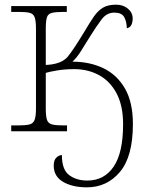

<svg xmlns="http://www.w3.org/2000/svg" viewBox="-20 -562 627 822"><path d="M352 240Q290 240 250 216.5Q210 193 210 147Q210 124 221 113Q232 102 245 102Q245 165 276.5 188Q308 211 354 211Q426 211 466.5 151.5Q507 92 507 -30Q507 -109 479.5 -161.5Q452 -214 404.5 -240Q357 -266 298 -266Q259 -266 225.5 -260.5Q192 -255 176 -250V-97Q176 -63 181.5 -48Q187 -33 204 -29Q221 -25 254 -25H267V0H28V-25H56Q89 -25 105.5 -29Q122 -33 128 -48.5Q134 -64 134 -98V-439Q134 -472 128.5 -487.5Q123 -503 107.5 -507Q92 -511 63 -511H28V-536H266V-511H252Q219 -511 202.5 -507Q186 -503 181 -488Q176 -473 176 -440V-284Q206 -285 229.5 -293Q253 -301 268 -317Q280 -331 299 -359.5Q318 -388 341 -426Q364 -465 381.5 -490.5Q399 -516 420.5 -529Q442 -542 477 -542Q507 -542 527.5 -525Q548 -508 548 -483Q548 -467 542.5 -455.5Q537 -444 523 -441Q522 -472 511 -490Q500 -508 469 -508Q437 -508 415 -479Q393 -450 365 -405Q343 -369 325.5 -341.5Q308 -314 290 -298Q364 -298 422.5 -270Q481 -242 515 -183Q549 -124 549 -31Q549 108 493.5 174Q438 240 352 240Z"/></svg>

Font: Noto Serif ExtraLight
Style: Regular
Weight: 200
Designer: Monotype Design Team
Foundry: Monotype Imaging Inc.
Version: Version 2.015; ttfautohint (v1.8.4.7-5d5b)